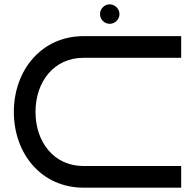

<svg xmlns="http://www.w3.org/2000/svg" viewBox="-20 -867 894 887"><path d="M817 -100H366C228 -100 144 -212 144 -350C144 -488 228 -600 366 -600H817V-700H366C172 -700 44 -543 44 -350C44 -156 172 0 366 0H817ZM532 -802C532 -826 511 -847 487 -847C462 -847 442 -826 442 -802C442 -777 462 -757 487 -757C511 -757 532 -777 532 -802Z"/></svg>

Font: Bruno Ace SC
Style: Regular
Weight: 400
Designer: Astigmatic (AOETI)
Foundry: Astigmatic (AOETI)
Version: Version 1.000